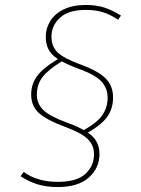

<svg xmlns="http://www.w3.org/2000/svg" viewBox="-20 -692 571 776"><path d="M188 -544Q188 -504 213 -480Q238 -456 309 -430Q379 -404 408 -374Q437 -344 437 -298Q437 -254 414 -221Q391 -188 335 -156Q360 -139 371 -118Q382 -97 382 -69Q382 -13 339 25.5Q296 64 213 64Q168 64 132 53Q96 42 63 20L76 3Q131 43 213 43Q290 43 325 11Q360 -21 360 -69Q360 -105 334.5 -130Q309 -155 244 -179Q168 -207 137 -235.5Q106 -264 106 -310Q106 -353 131 -386Q156 -419 214 -453Q187 -471 176 -492.5Q165 -514 165 -544Q165 -578 183.5 -607.5Q202 -637 238.5 -654.5Q275 -672 327 -672Q370 -672 403 -661Q436 -650 469 -629L457 -612Q427 -633 396.5 -642.5Q366 -652 327 -652Q257 -652 222.5 -620.5Q188 -589 188 -544ZM303 -412Q255 -430 230 -444Q174 -410 151.5 -380Q129 -350 129 -310Q129 -272 156 -246.5Q183 -221 252 -196Q291 -182 319 -166Q375 -198 395 -228.5Q415 -259 415 -298Q415 -335 390.5 -362Q366 -389 303 -412Z"/></svg>

Font: Fira Sans Thin
Style: Italic
Weight: 250
Italic angle: -8°
Designer: Carrois Corporate & Edenspiekermann AG
Foundry: Carrois Corporate GbR & Edenspiekermann AG
Version: Version 4.203